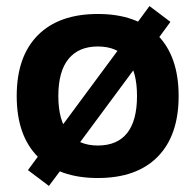

<svg xmlns="http://www.w3.org/2000/svg" viewBox="-20 -576 629 632"><path d="M141 36 72 -16 119 -80 122 -78 427 -490 425 -492 472 -556 541 -504 494 -440 491 -442 186 -30 189 -28ZM302 10Q174 10 104.5 -60Q35 -130 35 -260Q35 -390 104.5 -460Q174 -530 302 -530Q430 -530 499 -460Q568 -390 568 -260Q568 -130 499 -60Q430 10 302 10ZM302 -97Q366 -97 398.5 -138Q431 -179 431 -260Q431 -341 398.5 -382Q366 -423 302 -423Q239 -423 205.5 -382Q172 -341 172 -260Q172 -179 205.5 -138Q239 -97 302 -97Z"/></svg>

Font: M PLUS 1
Style: Bold
Weight: 700
Designer: Coji Morishita
Foundry: UNDERFOREST DESIGN
Version: Version 1.001